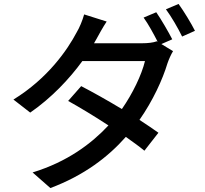

<svg xmlns="http://www.w3.org/2000/svg" viewBox="-20 -875 1040 972"><path d="M852 -676C832 -715 796 -777 771 -813L707 -786C731 -753 758 -703 778 -664L774 -666C755 -659 728 -656 699 -656H456L468 -677C479 -697 500 -736 520 -766L406 -802C398 -772 381 -732 368 -711C321 -622 222 -478 48 -371L133 -305C240 -379 331 -475 397 -566H714C697 -496 652 -402 597 -323C524 -367 447 -410 391 -439L325 -364C379 -334 456 -288 529 -240C442 -147 321 -56 145 -2L235 77C406 13 528 -81 617 -182C654 -156 687 -132 711 -112L782 -203C757 -221 723 -244 686 -268C754 -365 803 -472 828 -555C835 -575 846 -600 856 -616L797 -652ZM820 -828C848 -790 881 -733 902 -690L967 -719C949 -755 911 -818 884 -855Z"/></svg>

Font: Noto Sans CJK KR Medium
Style: Regular
Weight: 500
Designer: Ryoko NISHIZUKA (kana & ideographs); Paul D. Hunt (Latin, Greek & Cyrillic); Wenlong ZHANG (bopomofo); Sandoll Communica
Foundry: Adobe Systems Incorporated
Version: Version 1.004;PS 1.004;hotconv 1.0.82;makeotf.lib2.5.63406